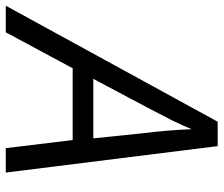

<svg xmlns="http://www.w3.org/2000/svg" viewBox="-128 -682 756 649"><g transform="rotate(90 249.5 -358.0)"><path d="M336.9 -716.3H419.4L508.8 0H426.3L398.9 -226.1H156.2L34.7 0H-55.2ZM393.1 -295.9 377 -453.1Q364.7 -553.7 362.3 -628.4Q349.1 -596.2 331.5 -560.5Q313 -522.9 201.2 -313L191.9 -295.9Z"/></g></svg>

Font: Viking Open Sans
Style: Italic
Weight: 400
Italic angle: -12°
Foundry: Ascender Corporation
Version: Version 2.000